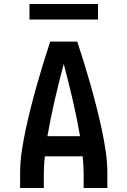

<svg xmlns="http://www.w3.org/2000/svg" viewBox="-20 -944 640 964"><path d="M81 0V-74Q81 -130 89.5 -186.5Q98 -243 110 -298.5Q122 -354 136 -409Q150 -464 165.5 -518.5Q181 -573 197.5 -627Q214 -681 232 -735H368Q386 -681 402.5 -627Q419 -573 434.5 -518.5Q450 -464 464 -409Q478 -354 490 -298.5Q502 -243 510.5 -186.5Q519 -130 519 -74V0H400V-74Q400 -95 398.5 -116.5Q397 -138 395 -159H205Q203 -138 201.5 -116.5Q200 -95 200 -74V0ZM218 -260H382Q366 -352 345 -442.5Q324 -533 300 -623Q276 -533 255 -442.5Q234 -352 218 -260ZM128 -846V-924H472V-846Z"/></svg>

Font: Iosevka Book
Style: Bold
Weight: 700
Designer: Belleve Invis
Foundry: Belleve Invis
Version: Version 28.0.7; ttfautohint (v1.8.3)